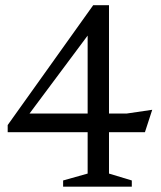

<svg xmlns="http://www.w3.org/2000/svg" viewBox="-20 -704 606 724"><path d="M391 -684.5V-49.5L477 -23.5V0H218V-23.5L310.5 -49.5V-609.5L353.5 -627.5L76.5 -256L64 -276H458.5L554 -290L526.5 -205.5H9V-232.5L331.5 -684.5Z"/></svg>

Font: Newsreader 16pt 16pt
Style: Regular
Weight: 400
Version: Version 1.003